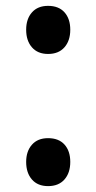

<svg xmlns="http://www.w3.org/2000/svg" viewBox="-20 -629 331 659"><path d="M145 9.8Q109.4 9.8 89.6 -12.9Q69.8 -35.6 69.8 -73.2Q69.8 -109.9 89.6 -132.3Q109.4 -154.8 145 -154.8Q181.6 -154.8 201.4 -132.8Q221.2 -110.8 221.2 -73.2Q221.2 -35.6 201.2 -12.9Q181.2 9.8 145 9.8ZM145 -443.8Q109.4 -443.8 89.6 -466.6Q69.8 -489.3 69.8 -526.9Q69.8 -564 89.6 -586.4Q109.4 -608.9 145 -608.9Q181.6 -608.9 201.4 -586.7Q221.2 -564.5 221.2 -526.9Q221.2 -489.3 201.2 -466.6Q181.2 -443.8 145 -443.8Z"/></svg>

Font: Sinkin Sans 400 Regular
Style: Regular
Weight: 400
Designer: Keith Bates
Foundry: K-Type
Version: Sinkin Sans (version 1.0)  by Keith Bates   •   © 2014   www